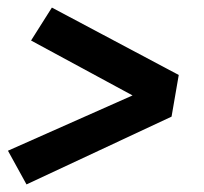

<svg xmlns="http://www.w3.org/2000/svg" viewBox="-20 -593 540 507"><path d="M50 -106 1 -195 330 -341 62 -486 117 -573 452 -395 433 -285Z"/></svg>

Font: iosevka_custom_sans_ss08 XBd
Style: Italic
Weight: 800
Italic angle: -10°
Designer: Belleve Invis
Foundry: Belleve Invis
Version: Version 10.3.0; ttfautohint (v1.8.3)